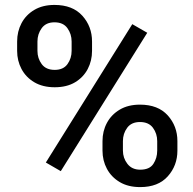

<svg xmlns="http://www.w3.org/2000/svg" viewBox="-20 -741 776 771"><path d="M48.8 -536.6V-574.2Q48.8 -614.7 66.4 -647.9Q84 -681.2 117.7 -701.2Q151.4 -721.2 198.7 -721.2Q271.5 -721.2 310.5 -678Q349.6 -634.8 349.6 -574.2V-536.6Q349.6 -497.1 332.3 -463.9Q314.9 -430.7 281.5 -410.6Q248 -390.6 199.7 -390.6Q151.9 -390.6 117.9 -410.6Q84 -430.7 66.4 -463.9Q48.8 -497.1 48.8 -536.6ZM130.4 -574.2V-536.6Q130.4 -506.8 147.5 -483.6Q164.6 -460.4 199.7 -460.4Q234.4 -460.4 251 -483.6Q267.6 -506.8 267.6 -536.6V-574.2Q267.6 -604.5 250.7 -627.9Q233.9 -651.4 198.7 -651.4Q164.6 -651.4 147.5 -627.9Q130.4 -604.5 130.4 -574.2ZM571.3 -609.4 224.1 -53.7 164.1 -88.4 511.2 -644ZM391.6 -136.2V-174.3Q391.6 -214.4 409.4 -247.6Q427.2 -280.8 460.9 -300.8Q494.6 -320.8 542 -320.8Q614.7 -320.8 653.6 -277.6Q692.4 -234.4 692.4 -174.3V-136.2Q692.4 -76.2 653.8 -33Q615.2 10.3 543 10.3Q494.6 10.3 460.9 -9.8Q427.2 -29.8 409.4 -63Q391.6 -96.2 391.6 -136.2ZM473.6 -174.3V-136.2Q473.6 -106.4 491.7 -83Q509.8 -59.6 543 -59.6Q580.6 -59.6 595.9 -83Q611.3 -106.4 611.3 -136.2V-174.3Q611.3 -204.6 594.2 -227.8Q577.1 -251 542 -251Q507.8 -251 490.7 -227.8Q473.6 -204.6 473.6 -174.3Z"/></svg>

Font: Vazirmatn RD UI Medium
Style: Regular
Weight: 500
Designer: Saber Rastikerdar
Foundry: Saber Rastikerdar
Version: Version 33.003